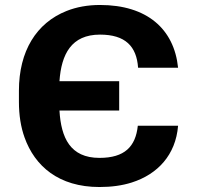

<svg xmlns="http://www.w3.org/2000/svg" viewBox="-20 -741 794 771"><path d="M379.4 -107C261.7 -107 225.3 -187.9 218.8 -297H458.6V-415H218.8C226.3 -523.3 266.4 -602 381.6 -602C483 -602 528.6 -555.2 534.5 -469H695.1C679.2 -624.9 570 -721 381.6 -721C332.5 -721 287.7 -713 247.4 -697C125.9 -648.8 56 -535.5 56 -377V-332C56 -278.7 63.5 -231 78.6 -189C119.6 -74.3 215.3 10 379.4 10C427.8 10 470.9 4 508.7 -8C613.1 -41.2 685.5 -118.7 695.1 -236H533.4C524.5 -152.1 480.4 -107 379.4 -107Z"/></svg>

Font: Asimov
Style: Wid
Weight: 500
Designer: Google
Version: Version 2.000980; 2014